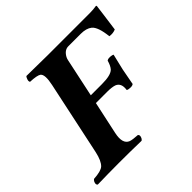

<svg xmlns="http://www.w3.org/2000/svg" viewBox="-163 -813 979 979"><g transform="rotate(-45 327.0 -323.5)"><path d="M262.7 -122.1Q248 -54.2 285.6 -39.6Q300.8 -34.2 336.9 -32.2Q346.7 -25.4 338.4 -7.8Q334.5 -1 329.6 2Q250.5 0 168 0Q94.2 0 13.7 2Q3.9 -4.9 12.2 -22.5Q16.1 -29.3 21 -32.2Q73.2 -35.2 90.8 -50.8Q111.8 -70.8 123 -122.1L208 -522Q221.7 -585.9 203.1 -600.6Q189 -610.8 140.1 -612.8Q133.3 -621.1 143.1 -640.6Q145.5 -645 147.5 -647L301.3 -645H601.1Q628.4 -645 650.9 -648.9Q653.8 -647.5 654.3 -646Q654.3 -642.6 647.5 -593.3Q636.7 -519 634.3 -496.1Q614.3 -487.3 590.3 -491.2Q582.5 -564.9 557.1 -585.9Q535.2 -603 496.1 -603H406.2Q378.4 -603 360.8 -570.8Q356.4 -562 355 -554.2L310.5 -345.2H391.1Q455.1 -345.2 475.1 -365.7Q488.3 -380.4 496.1 -409.2Q506.3 -417.5 530.8 -412.6Q536.6 -411.1 539.1 -409.2Q524.4 -348.6 518.6 -323.2Q514.2 -303.2 502 -234.9Q491.7 -226.6 466.8 -231.4Q460.9 -232.9 459 -234.9Q465.8 -280.3 434.1 -292.5Q415 -298.8 381.3 -298.8H300.8Z"/></g></svg>

Font: Linux Libertine Slanted O
Style: Bold Slanted
Weight: 700
Designer: Philipp H. Poll
Foundry: Philipp H. Poll
Version: Version 5.0.0